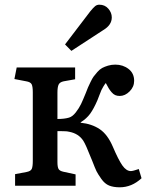

<svg xmlns="http://www.w3.org/2000/svg" viewBox="-20 -799 636 826"><path d="M287.1 -580.1 259.8 -607.9 368.2 -750Q381.3 -766.1 389.2 -772.5Q397 -778.8 407.2 -778.8Q431.2 -778.8 446 -761.7Q460.9 -744.6 460.9 -724.1Q460.9 -691.4 424.8 -669.9ZM495.1 6.8Q468.3 6.8 449.5 -0.7Q430.7 -8.3 415.8 -29.5Q400.9 -50.8 395 -62.7Q389.2 -74.7 376 -108.9Q373.5 -114.7 372.1 -118.2Q349.1 -176.8 338.4 -193.4Q318.4 -224.1 278.8 -231.9Q273.4 -232.9 268.1 -233.9Q256.8 -234.9 227.1 -234.9V-102.1Q227.1 -80.6 231.9 -72Q236.8 -63.5 252.9 -60.1L305.2 -48.8V0H44.9V-49.8L94.2 -59.1Q112.3 -62.5 116.7 -72.5Q121.1 -82.5 121.1 -106.9V-401.9Q121.1 -427.2 116 -436.8Q110.8 -446.3 92.8 -449.2L42 -459L51.8 -508.8H303.2V-458L253.9 -449.2Q237.3 -445.8 232.2 -435.1Q227.1 -424.3 227.1 -400.9V-287.1Q257.3 -287.1 276.9 -293Q292 -297.4 306.2 -315.7Q320.3 -334 328.6 -351.3Q336.9 -368.7 349.1 -398.9Q355.5 -415.5 358.6 -422.9Q361.8 -430.2 369.4 -446Q377 -461.9 382.8 -469.7Q388.7 -477.5 398.9 -489.3Q409.2 -501 419.7 -506.6Q430.2 -512.2 444.8 -516.6Q459.5 -521 476.1 -521Q508.8 -521 533 -502.4Q557.1 -483.9 557.1 -451.2Q557.1 -425.3 537.6 -405.8Q518.1 -386.2 495.1 -386.2Q483.9 -386.2 475.6 -389.9Q467.3 -393.6 459.7 -402.6Q452.1 -411.6 447.8 -418.9Q443.4 -426.3 435.1 -441.9Q429.2 -434.6 424.1 -425.8Q418.9 -417 416.3 -411.4Q413.6 -405.8 407.7 -389.9Q401.9 -374 398.9 -367.2Q383.3 -331.1 367.9 -309.8Q352.5 -288.6 327.1 -272.9V-271Q375 -266.1 408.9 -243.4Q442.9 -220.7 465.8 -167Q489.3 -111.8 506.3 -87.4Q523.4 -63 543 -63Q551.8 -63 577.1 -71.8L588.9 -32.2Q546.9 6.8 495.1 6.8Z"/></svg>

Font: Literata Book Medium
Style: Regular
Weight: 500
Designer: Latin by Veronika Burian and Jose Scaglione. Greek by Irene Vlachou. Cyrillic by Vera Evstafieva
Foundry: TypeTogether
Version: Version 2.003;PS 002.003;hotconv 1.0.88;makeotf.lib2.5.64775